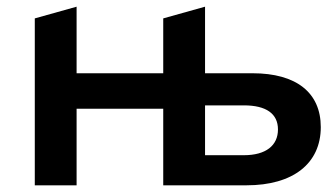

<svg xmlns="http://www.w3.org/2000/svg" viewBox="-20 -554 1002 574"><path d="M593 -335V-534L468 -499V-335H209V-534L84 -499V0H209V-229H468V0H717C856 0 939 -65 939 -174C939 -277 866 -335 735 -335ZM593 -90V-239H709C776 -239 811 -214 811 -167C811 -119 775 -90 709 -90Z"/></svg>

Font: Talent
Style: Bold
Weight: 600
Designer: Mike Powis
Version: Version 1.001;hotconv 1.0.109;makeotfexe 2.5.65596